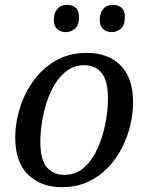

<svg xmlns="http://www.w3.org/2000/svg" viewBox="-20 -765 614 795"><path d="M235 10Q150 10 96.5 -41.5Q43 -93 43 -197Q43 -253 61 -313.5Q79 -374 116 -427Q153 -480 209 -513Q265 -546 341 -546Q394 -546 437 -525Q480 -504 505.5 -458.5Q531 -413 531 -339Q531 -296 520 -248.5Q509 -201 486 -155Q463 -109 428 -72Q393 -35 345 -12.5Q297 10 235 10ZM246 -41Q295 -41 329.5 -72.5Q364 -104 385.5 -153.5Q407 -203 417 -257Q427 -311 427 -356Q427 -431 401 -463Q375 -495 329 -495Q290 -495 260 -474Q230 -453 208.5 -418.5Q187 -384 173.5 -342Q160 -300 153.5 -257.5Q147 -215 147 -179Q147 -103 174 -72Q201 -41 246 -41ZM443 -632Q421 -632 407 -644.5Q393 -657 393 -682Q393 -711 407.5 -728Q422 -745 447 -745Q469 -745 483 -733Q497 -721 497 -695Q497 -660 480 -646Q463 -632 443 -632ZM253 -632Q231 -632 217 -644.5Q203 -657 203 -682Q203 -711 217.5 -728Q232 -745 257 -745Q279 -745 293 -733Q307 -721 307 -695Q307 -660 290 -646Q273 -632 253 -632Z"/></svg>

Font: NotoSerif-Italic
Style: Regular
Weight: 400
Italic angle: -12°
Designer: Monotype Design Team
Foundry: Monotype Imaging Inc.
Version: Version 2.007; ttfautohint (v1.8) -l 8 -r 50 -G 200 -x 14 -D